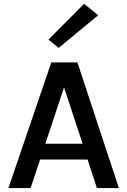

<svg xmlns="http://www.w3.org/2000/svg" viewBox="-20 -962 652 982"><path d="M23 0 242.5 -643H376L588 0H475.5L428 -146H185L136.5 0ZM212 -227H402.5L307.5 -515ZM280 -717 228 -759.5 410 -942.5 482 -884Z"/></svg>

Font: Karla SemiBold
Style: Regular
Weight: 600
Designer: Jonathan Pinhorn
Version: Version 2.004; ttfautohint (v1.8.4.7-5d5b);gftools[0.9.33]